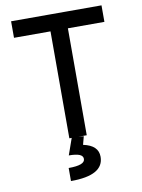

<svg xmlns="http://www.w3.org/2000/svg" viewBox="-99 -760 785 1062"><g transform="rotate(-10 293.0 -229.0)"><path d="M244.1 0V-693.4H341.8V0ZM39.1 -600.6V-693.4H546.9V-600.6ZM211.9 234.4V161.1Q258.3 161.1 281 152.3Q303.7 143.6 303.7 126Q303.7 108.9 284.2 100.8Q264.6 92.8 224.6 92.8L258.3 -2.9L324.7 2.4L312.5 48.8Q354.5 57.6 375.5 77.9Q396.5 98.1 396.5 130.4Q396.5 182.1 350.6 208.3Q304.7 234.4 211.9 234.4Z"/></g></svg>

Font: Cascadia Mono PL
Style: Regular
Weight: 400
Monospace: yes
Designer: Aaron Bell
Foundry: Saja Typeworks
Version: Version 2102.003